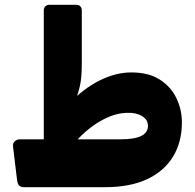

<svg xmlns="http://www.w3.org/2000/svg" viewBox="-20 -770 812 798"><path d="M81 8Q66 8 59.5 1Q53 -6 51 -21L34 -162Q33 -175 41.5 -183Q50 -191 63 -191H164Q209 -278 268 -340Q327 -402 394 -435.5Q461 -469 526 -469Q598 -469 644.5 -439Q691 -409 713.5 -361.5Q736 -314 736 -261Q736 -180 699.5 -119.5Q663 -59 592 -25.5Q521 8 415 8ZM303 -191H480Q539 -191 567 -205Q595 -219 595 -247Q595 -273 569.5 -288Q544 -303 506 -301Q471 -300 435.5 -285.5Q400 -271 366.5 -247Q333 -223 303 -191ZM162 -154V-727Q162 -737 168.5 -743.5Q175 -750 185 -750H297Q308 -750 314 -743.5Q320 -737 320 -727V-508Q320 -474 318 -452.5Q316 -431 312.5 -414.5Q309 -398 303.5 -381.5Q298 -365 292 -343Q286 -321 278 -288Z"/></svg>

Font: Rubik ExtraBold
Style: Regular
Weight: 800
Designer: Hubert and Fischer
Foundry: Hubert and Fischer
Version: Version 2.300;gftools[0.9.30]